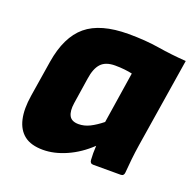

<svg xmlns="http://www.w3.org/2000/svg" viewBox="-99 -611 733 724"><g transform="rotate(20 268.0 -248.5)"><path d="M144 12Q96 12 69 -9Q42 -30 33 -69.5Q24 -109 33 -165L56 -309Q73 -414 130 -461.5Q187 -509 299 -509Q367 -509 422 -500Q477 -491 536 -487L479 -129Q474 -97 471 -68.5Q468 -40 466 -14Q465 0 452 0H342Q329 0 328 -14Q327 -27 327 -41.5Q327 -56 328 -71Q286 -31 237.5 -9.5Q189 12 144 12ZM237 -125Q260 -125 282 -136Q304 -147 329 -167L361 -373Q348 -376 330 -378Q312 -380 292 -380Q254 -380 235.5 -360Q217 -340 211 -298L195 -194Q190 -161 199.5 -143Q209 -125 237 -125Z"/></g></svg>

Font: Sofia Sans Black
Style: Italic
Weight: 900
Italic angle: -9°
Version: Version 4.100-B